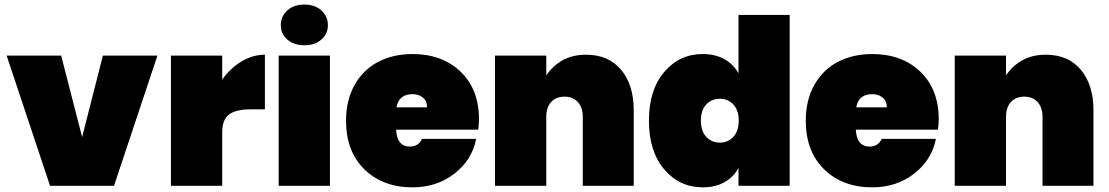

<svg xmlns="http://www.w3.org/2000/svg" viewBox="-20 -805 4804 832"><path d="M8.8 -564H245.1L335.9 -210.9L425.8 -564H662.1L474.1 0H196.8Z M942.9 -231V0H720.7V-564H942.9V-460Q977.1 -508.8 1025.9 -538.3Q1074.7 -567.9 1127.9 -567.9V-331.1H1064.9Q1002 -331.1 972.4 -308.8Q942.9 -286.6 942.9 -231Z M1187.5 0V-564H1409.7V0ZM1196.8 -695.8Q1196.8 -733.9 1224.6 -759.5Q1252.4 -785.2 1298.8 -785.2Q1345.2 -785.2 1373 -759.5Q1400.9 -733.9 1400.9 -695.8Q1400.9 -658.7 1372.8 -633.8Q1344.7 -608.9 1298.8 -608.9Q1252.9 -608.9 1224.9 -633.8Q1196.8 -658.7 1196.8 -695.8Z M1767.6 -397Q1708 -397 1698.2 -339.8H1830.6Q1830.6 -367.7 1812.5 -382.3Q1794.4 -397 1767.6 -397ZM2043.5 -203.1Q2025.4 -111.8 1949 -52.5Q1872.6 6.8 1767.6 6.8Q1639.2 6.8 1559.3 -71Q1479.5 -148.9 1479.5 -282.2Q1479.5 -370.6 1516.4 -436.5Q1553.2 -502.4 1618.2 -536.6Q1683.1 -570.8 1767.6 -570.8Q1896 -570.8 1975.8 -494.4Q2055.7 -418 2055.7 -287.1Q2055.7 -268.1 2052.2 -243.2H1696.3Q1700.2 -169.9 1756.3 -169.9Q1793.5 -169.9 1808.6 -203.1Z M2505.4 0V-298.8Q2505.4 -339.4 2483.9 -362.8Q2462.4 -386.2 2426.3 -386.2Q2389.6 -386.2 2368.4 -362.8Q2347.2 -339.4 2347.2 -298.8V0H2125V-564H2347.2V-478Q2373.5 -518.6 2417 -543.2Q2460.4 -567.9 2520 -567.9Q2616.7 -567.9 2671.4 -502.7Q2726.1 -437.5 2726.1 -327.1V0Z M3024.9 -570.8Q3080.1 -570.8 3119.6 -548.3Q3159.2 -525.9 3180.2 -486.8V-740.2H3401.9V0H3180.2V-77.1Q3159.2 -38.1 3119.6 -15.6Q3080.1 6.8 3024.9 6.8Q2924.3 6.8 2858.2 -71.3Q2792 -149.4 2792 -282.2Q2792 -415 2858.2 -492.9Q2924.3 -570.8 3024.9 -570.8ZM3158 -212.2Q3181.2 -237.3 3181.2 -282.2Q3181.2 -327.1 3158 -352.1Q3134.8 -377 3099.1 -377Q3063.5 -377 3040.3 -352.1Q3017.1 -327.1 3017.1 -282.2Q3017.1 -237.3 3040.3 -212.2Q3063.5 -187 3099.1 -187Q3134.8 -187 3158 -212.2Z M3759.8 -397Q3700.2 -397 3690.4 -339.8H3822.8Q3822.8 -367.7 3804.7 -382.3Q3786.6 -397 3759.8 -397ZM4035.6 -203.1Q4017.6 -111.8 3941.2 -52.5Q3864.7 6.8 3759.8 6.8Q3631.3 6.8 3551.5 -71Q3471.7 -148.9 3471.7 -282.2Q3471.7 -370.6 3508.5 -436.5Q3545.4 -502.4 3610.4 -536.6Q3675.3 -570.8 3759.8 -570.8Q3888.2 -570.8 3968 -494.4Q4047.9 -418 4047.9 -287.1Q4047.9 -268.1 4044.4 -243.2H3688.5Q3692.4 -169.9 3748.5 -169.9Q3785.6 -169.9 3800.8 -203.1Z M4497.6 0V-298.8Q4497.6 -339.4 4476.1 -362.8Q4454.6 -386.2 4418.5 -386.2Q4381.8 -386.2 4360.6 -362.8Q4339.4 -339.4 4339.4 -298.8V0H4117.2V-564H4339.4V-478Q4365.7 -518.6 4409.2 -543.2Q4452.6 -567.9 4512.2 -567.9Q4608.9 -567.9 4663.6 -502.7Q4718.3 -437.5 4718.3 -327.1V0Z"/></svg>

Font: SVN-Poppins Black
Style: Regular
Weight: 900
Designer: Ninad Kale (Devanagari), Jonny Pinhorn (Latin)
Foundry: Indian Type Foundry
Version: Version 3.002 2017